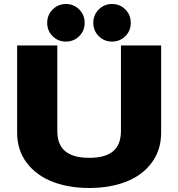

<svg xmlns="http://www.w3.org/2000/svg" viewBox="-20 -927 890 958"><path d="M309 -719.5Q269.5 -719.5 242.5 -746.5Q215.5 -773.5 215.5 -813Q215.5 -852.5 242.8 -879.8Q270 -907 309 -907Q348 -907 375.2 -879.8Q402.5 -852.5 402.5 -813Q402.5 -773.5 375.2 -746.5Q348 -719.5 309 -719.5ZM539 -719.5Q500 -719.5 472.8 -746.5Q445.5 -773.5 445.5 -813Q445.5 -852.5 472.8 -879.8Q500 -907 539 -907Q578.5 -907 605.5 -879.8Q632.5 -852.5 632.5 -813Q632.5 -773.5 605.5 -746.5Q578.5 -719.5 539 -719.5ZM65.5 -265V-700H266V-272.5Q266 -204.5 306 -172Q346 -139.5 425.5 -139.5Q505 -139.5 544.2 -172.2Q583.5 -205 583.5 -274.5V-700H784V-265Q784 -178.5 737 -115.2Q690 -52 609.5 -20.5Q529 11 425.5 11Q322 11 241.2 -20.5Q160.5 -52 113 -115.2Q65.5 -178.5 65.5 -265Z"/></svg>

Font: League Mono Wide ExtraBold
Style: Regular
Weight: 800
Width: 8
Designer: Tyler Finck
Foundry: The League of Moveable Type / Tyler Finck
Version: Version 2.210